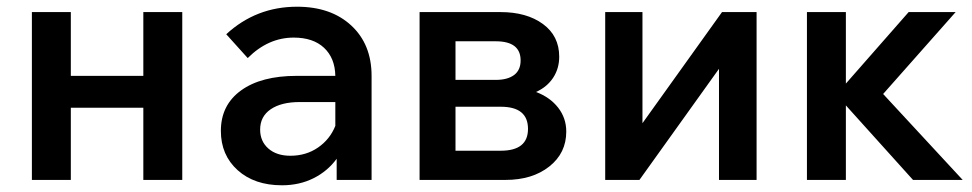

<svg xmlns="http://www.w3.org/2000/svg" viewBox="-20 -536 2897 572"><path d="M75 0V-500H191V-310H407V-500H523V0H407V-215H191V0Z M820 16Q738 16 688 -29Q638 -74 638 -146Q638 -223 698 -266.5Q758 -310 864 -310H979Q978 -363 945.5 -393.5Q913 -424 855 -424Q779 -424 718 -363L654 -434Q743 -516 865 -516Q966 -516 1026.5 -460Q1087 -404 1087 -310V0H983V-63Q956 -26 914 -5Q872 16 820 16ZM845 -72Q892 -72 927.5 -96.5Q963 -121 979 -161V-232H873Q818 -232 786.5 -210.5Q755 -189 755 -150Q755 -115 779.5 -93.5Q804 -72 845 -72Z M1230 0V-500H1471Q1549 -500 1597.5 -464.5Q1646 -429 1646 -367Q1646 -332 1628 -304.5Q1610 -277 1577 -262Q1619 -246 1643 -215Q1667 -184 1667 -144Q1667 -80 1616.5 -40Q1566 0 1486 0ZM1457 -413H1337V-298H1457Q1492 -298 1511.5 -312.5Q1531 -327 1531 -356Q1531 -413 1457 -413ZM1472 -218H1337V-87H1472Q1553 -87 1553 -152Q1553 -218 1472 -218Z M1783 0V-500H1894V-169L2131 -500H2234V0H2122V-331L1885 0Z M2384 0V-500H2500V-287L2687 -500H2827L2611 -256L2848 0H2700L2500 -222V0Z"/></svg>

Font: Wix Madefor Text SemiBold
Style: Regular
Weight: 600
Designer: Dalton Maag Ltd
Foundry: Dalton Maag Ltd
Version: Version 3.100